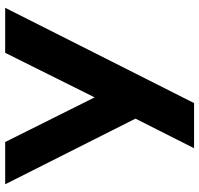

<svg xmlns="http://www.w3.org/2000/svg" viewBox="-34 -735 769 741"><g transform="rotate(-90 350.5 -364.5)"><path d="M323.2 0H148.9L263.2 -226.1L9.8 -729H172.9L345.2 -383.8L517.1 -729H690.9Z"/></g></svg>

Font: Miedinger*
Style: Bold
Weight: 700
Version: Version 001.000